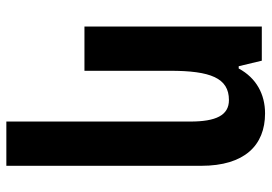

<svg xmlns="http://www.w3.org/2000/svg" viewBox="-142 -452 835 590"><g transform="rotate(90 275.0 -157.5)"><path d="M329 -555C270 -555 220 -528 191 -474H184L167 -545H62V0H198V-263C198 -387 220 -444 288 -444C335 -444 354 -404 354 -325V240H490V-359C490 -492 427 -555 329 -555Z"/></g></svg>

Font: Noto Sans Display SemiCondensed
Style: Bold
Weight: 700
Width: 4
Designer: Monotype Design Team
Foundry: Monotype Imaging Inc.
Version: Version 1.900